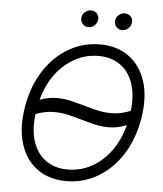

<svg xmlns="http://www.w3.org/2000/svg" viewBox="-61 -968 876 1031"><g transform="rotate(5 377.5 -452.5)"><path d="M707 -359.7Q688.2 -247.2 634.8 -164.1Q581.3 -81 503.7 -35.5Q426.1 9.9 335.2 9.9Q241.8 9.9 177.7 -36.6Q113.6 -83.1 87 -168Q60.4 -252.8 79.2 -367.5Q98.4 -480.5 151.8 -563.4Q205.3 -646.3 283 -691.8Q360.8 -737.2 452.1 -737.2Q544.4 -737.2 608.3 -690.7Q672.2 -644.2 699.2 -559.5Q726.2 -474.8 707 -359.7ZM632.8 -317.8Q586.3 -299.4 544.7 -298.1Q503.2 -296.9 464.8 -305.6Q426.5 -314.3 388.5 -325.6Q350.1 -337 311.1 -345.9Q272 -354.8 229.6 -353.7Q187.1 -352.6 138.8 -334.2Q128.2 -244.7 150.4 -181.8Q172.6 -119 220.7 -85.8Q268.8 -52.6 336.6 -52.6Q403.4 -52.6 462.7 -84Q522 -115.4 566.4 -174.7Q610.8 -234 632.8 -317.8ZM647.4 -396.3Q657.3 -484.7 634.9 -547.1Q612.6 -609.4 564.6 -642Q516.7 -674.7 449.9 -674.7Q383.9 -674.7 324.8 -643.6Q265.6 -612.6 221.1 -554Q176.5 -495.4 154.1 -412.6Q199.9 -429.3 240.6 -430Q281.2 -430.8 319.1 -422.1Q356.9 -413.4 394.2 -402.3Q432.9 -391 472.5 -382.1Q512.1 -373.2 555.2 -374.8Q598.4 -376.4 647.4 -396.3ZM562.5 -823.9Q543.3 -823.9 530.5 -839Q517.8 -854 521.3 -874.3Q524.5 -891.7 538.7 -903.2Q552.9 -914.8 569.2 -914.8Q590.6 -914.8 603 -900.4Q615.4 -886 611.5 -864.7Q608.7 -848.4 595 -836.1Q581.3 -823.9 562.5 -823.9ZM380.7 -823.9Q361.5 -823.9 348.7 -839.1Q335.9 -854.4 339.5 -874.3Q342.3 -891.7 356.7 -903.2Q371.1 -914.8 387.4 -914.8Q408.7 -914.8 420.8 -900.4Q432.9 -886 429.7 -864.7Q427.2 -848.7 413.4 -836.3Q399.5 -823.9 380.7 -823.9Z"/></g></svg>

Font: Inter UI Light
Style: Italic
Weight: 300
Italic angle: 9.39999°
Designer: Rasmus Andersson
Foundry: rsms
Version: 3.2;8d6f07862